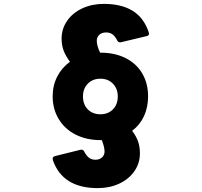

<svg xmlns="http://www.w3.org/2000/svg" viewBox="-20 -873 1040 988"><path d="M252 -49 251 -56Q251 -67 264 -70L393 -102Q395 -103 399 -103Q410 -103 415 -90Q426 -70 439 -60.5Q452 -51 471 -51Q492 -51 505 -63Q518 -75 518 -93Q518 -116 504 -152H497Q425 -152 369 -180.5Q313 -209 282 -260.5Q251 -312 251 -377Q251 -433 274.5 -479Q298 -525 340 -555Q318 -585 307.5 -612.5Q297 -640 297 -674Q297 -725 325.5 -766Q354 -807 403.5 -830Q453 -853 514 -853Q605 -853 662.5 -817.5Q720 -782 745 -708Q747 -702 747 -700Q747 -690 734 -687L604 -656L598 -655Q587 -655 582 -667Q571 -688 558 -697Q545 -706 526 -706Q504 -706 491 -694Q478 -682 478 -663Q478 -638 495 -602H497Q571 -602 626.5 -574Q682 -546 712 -495Q742 -444 742 -377Q742 -321 721 -275.5Q700 -230 660 -200Q681 -172 690.5 -145Q700 -118 700 -84Q700 -33 671.5 8Q643 49 593.5 72Q544 95 483 95Q302 95 252 -49ZM586 -377Q586 -417 561 -442.5Q536 -468 497 -468Q457 -468 432 -442.5Q407 -417 407 -377Q407 -335 432 -310Q457 -285 497 -285Q536 -285 561 -310Q586 -335 586 -377Z"/></svg>

Font: LINE Seed JP_TTF ExtraBold
Style: Regular
Weight: 800
Designer: LY Corporation & Fontrix & Fontworks
Version: Version 1.015